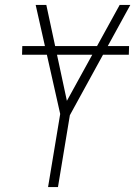

<svg xmlns="http://www.w3.org/2000/svg" viewBox="-20 -755 546 775"><path d="M174 0 223 -295 124 -735H167L250 -348L463 -735H506L262 -290L214 0ZM69 -534 70 -569H501L500 -534Z"/></svg>

Font: Iosevka Extralight
Style: Italic
Weight: 200
Italic angle: -9°
Monospace: yes
Designer: Belleve Invis
Foundry: Belleve Invis
Version: Version 32.5.0; ttfautohint (v1.8.4)